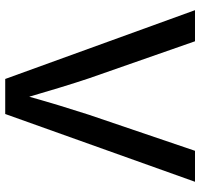

<svg xmlns="http://www.w3.org/2000/svg" viewBox="-36 -732 768 736"><g transform="rotate(90 348.0 -364.0)"><path d="M282.7 0 19 -727.5H138.2L280.3 -320.8Q295.9 -274.4 316.4 -207.3Q336.9 -140.1 363.8 -48.3H338.4Q364.3 -141.6 384.5 -208Q404.8 -274.4 419.9 -320.8L558.1 -727.5H676.8L417 0Z"/></g></svg>

Font: Inter 20pt Medium
Style: Regular
Weight: 500
Version: Version 4.001;git-66647c0bb